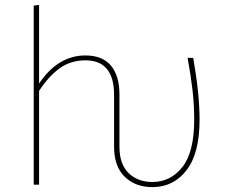

<svg xmlns="http://www.w3.org/2000/svg" viewBox="-20 -756 930 786"><path d="M797 -266Q797 -128 743.5 -59Q690 10 604 10Q534 10 490.5 -32.5Q447 -75 447 -155V-367Q447 -509 330 -509Q270 -509 225 -477Q180 -445 140 -384V0H118V-733L140 -736V-414Q217 -529 330 -529Q399 -529 434 -487.5Q469 -446 469 -369V-156Q469 -84 506.5 -47.5Q544 -11 604 -11Q678 -11 726.5 -72Q775 -133 775 -266Q775 -328 768 -388Q761 -448 748 -519H771Q797 -371 797 -266Z"/></svg>

Font: Fira Sans Thin
Style: Regular
Weight: 100
Designer: bBox Type GmbH & Carrois Corporate GbR & Edenspiekermann AG
Foundry: bBox Type GmbH & Carrois Corporate GbR & Edenspiekermann AG
Version: Version 4.301